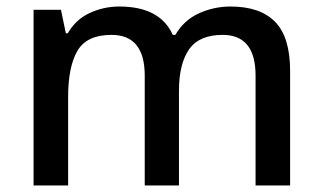

<svg xmlns="http://www.w3.org/2000/svg" viewBox="-20 -569 989 589"><path d="M687 -549Q778 -549 824 -502Q870 -455 870 -351V0H764V-337Q764 -462 663 -462Q591 -462 560 -417.5Q529 -373 529 -290V0H424V-337Q424 -462 322 -462Q246 -462 217.5 -413Q189 -364 189 -272V0H83V-539H167L182 -467H188Q212 -509 255 -529Q298 -549 346 -549Q471 -549 510 -462H518Q544 -507 590 -528Q636 -549 687 -549Z"/></svg>

Font: Noto Sans Ol Chiki Medium
Style: Regular
Weight: 500
Designer: Monotype Design Team, Lewis McGuffie
Foundry: Monotype Imaging Inc.
Version: Version 2.003; ttfautohint (v1.8.4.7-5d5b)